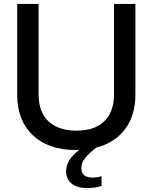

<svg xmlns="http://www.w3.org/2000/svg" viewBox="-20 -749 771 970"><path d="M365 9Q225 9 146 -65.5Q67 -140 67 -270V-729H175V-272Q175 -182 225.5 -135.5Q276 -89 366 -89Q460 -89 508 -137.5Q556 -186 556 -272V-729H664V-270Q664 -167 612.5 -97.5Q561 -28 466 -3Q428 27 409.5 50Q391 73 391 100Q391 148 448 148Q473 148 493 141V190Q466 201 420 201Q370 201 342 178.5Q314 156 314 116Q314 58 380 9Z"/></svg>

Font: Mona Sans Medium
Style: Regular
Weight: 500
Designer: Deni Anggara
Foundry: GitHub
Version: Version 2.000;Glyphs 3.2.3 (3260)